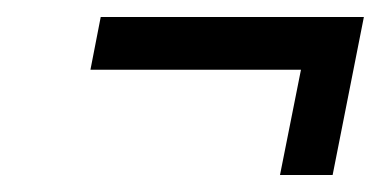

<svg xmlns="http://www.w3.org/2000/svg" viewBox="-20 -364 452 228"><path d="M337.4 -281.2H87.4L99.6 -343.8H412.1L375 -156.2H312.5Z"/></svg>

Font: Juliett
Style: Italic
Weight: 400
Italic angle: -11.25°
Designer: GGBotNet
Foundry: GGBotNet
Version: 0.60